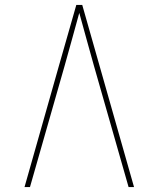

<svg xmlns="http://www.w3.org/2000/svg" viewBox="-20 -755 640 775"><path d="M79 0 218 -490 288 -735H312L521 0H499L359 -490Q344 -543 329.5 -596Q315 -649 300 -703Q285 -649 270.5 -596Q256 -543 241 -490L101 0Z"/></svg>

Font: Zed Sans Thin Extended
Style: Regular
Weight: 100
Width: 7
Designer: Belleve Invis
Foundry: Belleve Invis
Version: Version 1.0.0; ttfautohint (v1.8.4)